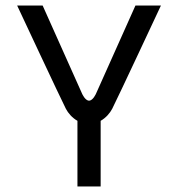

<svg xmlns="http://www.w3.org/2000/svg" viewBox="-20 -670 640 690"><path d="M41.7 -650C41.7 -650 198.3 -315 216.7 -279.2C225 -263.3 239.2 -246.7 258.3 -235.8V0H341.7V-235.8C360.8 -246.7 375 -263.3 383.3 -279.2C401.7 -315 558.3 -650 558.3 -650H466.7L325 -333.3C325 -333.3 314.2 -308.3 300 -308.3C285.8 -308.3 275 -333.3 275 -333.3L133.3 -650Z"/></svg>

Font: BoonHome
Style: Book
Weight: 400
Designer: Sungsit Sawaiwan
Foundry: Sungsit Sawaiwan
Version: Version 0.2